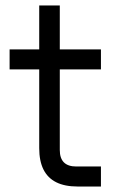

<svg xmlns="http://www.w3.org/2000/svg" viewBox="-20 -680 418 700"><path d="M123 -140V-660H198V-133Q198 -103 213 -88Q228 -73 258 -73H348V0H263Q216 0 185 -15.5Q154 -31 138.5 -62Q123 -93 123 -140ZM15 -500H348V-427H15Z"/></svg>

Font: Uncut Sans Variable
Style: Regular
Weight: 400
Designer: Kasper Nordkvist
Foundry: UNCUT.wtf
Version: Version 1.303;Glyphs 3.1.2 (3151)